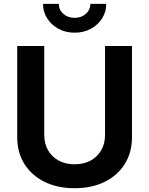

<svg xmlns="http://www.w3.org/2000/svg" viewBox="-20 -966 774 996"><path d="M367.2 10.3Q277.8 10.3 210.7 -22.9Q143.6 -56.2 106.4 -115.7Q69.3 -175.3 69.3 -253.9V-727.5H209.5V-265.6Q209.5 -221.2 229 -187Q248.5 -152.8 283.9 -133.3Q319.3 -113.8 367.2 -113.8Q415 -113.8 450.4 -133.3Q485.8 -152.8 505.4 -187Q524.9 -221.2 524.9 -265.6V-727.5H664.6V-253.9Q664.6 -175.3 627.4 -115.7Q590.3 -56.2 523.4 -22.9Q456.5 10.3 367.2 10.3ZM367.2 -796.4Q320.8 -796.4 283.7 -816.4Q246.6 -836.4 224.9 -870.4Q203.1 -904.3 203.1 -945.8H285.2Q285.2 -915 308.6 -894.3Q332 -873.5 367.2 -873.5Q402.3 -873.5 425.5 -894.3Q448.7 -915 448.7 -945.8H531.2Q531.2 -904.3 509.5 -870.4Q487.8 -836.4 450.7 -816.4Q413.6 -796.4 367.2 -796.4Z"/></svg>

Font: Inter Cardless
Style: Bold
Weight: 700
Designer: Rasmus Andersson
Foundry: rsms
Version: Version 4.001;git-9221beed3